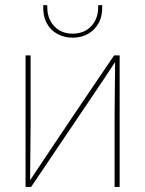

<svg xmlns="http://www.w3.org/2000/svg" viewBox="-20 -739 575 759"><path d="M81 0V-520H101V-245L99 -28H100Q147 -99 187 -158.5Q227 -218 264.5 -274Q302 -330 342.5 -389.5Q383 -449 431 -520H453V0H433V-280L435 -492H434Q392 -428 336.5 -346Q281 -264 221 -175Q161 -86 103 0ZM267 -590Q234 -590 206.5 -605Q179 -620 164 -649Q149 -678 151 -719L167 -718Q165 -668 193 -637Q221 -606 267 -606Q314 -606 342 -637Q370 -668 368 -718L384 -719Q386 -678 370.5 -649Q355 -620 328 -605Q301 -590 267 -590Z"/></svg>

Font: Murecho Thin
Style: Regular
Weight: 100
Designer: Neil Summerour
Foundry: Positype
Version: Version 1.010